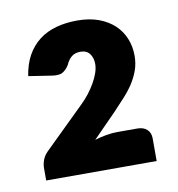

<svg xmlns="http://www.w3.org/2000/svg" viewBox="-53 -875 441 475"><g transform="rotate(-10 167.0 -638.0)"><path d="M270.5 -537.5Q286.5 -537.5 295.2 -529.2Q304 -521 304 -507V-450H26.5V-481.5Q26.5 -490.5 30.2 -501Q34 -511.5 42.5 -520L144.5 -620Q155.5 -630.5 164.8 -642.5Q174 -654.5 181 -666.8Q188 -679 192 -690.8Q196 -702.5 196 -713Q196 -728.5 188.2 -738.8Q180.5 -749 165 -749Q151.5 -749 143 -742.2Q134.5 -735.5 128.5 -722Q121 -710 111.5 -705Q102 -700 82.5 -703.5L27.5 -712Q32 -741.5 44 -763Q56 -784.5 74.5 -798.8Q93 -813 117.5 -819.8Q142 -826.5 170.5 -826.5Q201 -826.5 224.5 -817.8Q248 -809 263.8 -794Q279.5 -779 287.5 -759Q295.5 -739 295.5 -716.5Q295.5 -696 289.2 -679Q283 -662 272.8 -646.5Q262.5 -631 249 -616.5Q235.5 -602 221.5 -587L163.5 -528Q178.5 -532.5 193 -535Q207.5 -537.5 220 -537.5Z"/></g></svg>

Font: LatoLatin Heavy
Style: Regular
Weight: 800
Designer: Lukasz Dziedzic with Adam Twardoch and Botio Nikoltchev
Foundry: tyPoland Lukasz Dziedzic
Version: Version 2.015; 2015-08-06; http://www.latofonts.com/